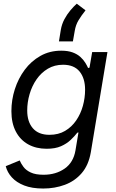

<svg xmlns="http://www.w3.org/2000/svg" viewBox="-20 -827 643 1061"><path d="M218.8 214.8Q156.7 214.8 113.8 198Q70.8 181.2 45.4 153.1Q20 125 11.7 91.3L88.9 59.6Q96.2 77.1 109.9 95.5Q123.5 113.8 149.9 126.2Q176.3 138.7 220.7 138.7Q288.6 138.7 337.2 104.7Q385.7 70.8 397 4.4L413.6 -95.2L407.2 -93.8Q392.6 -74.7 370.8 -54Q349.1 -33.2 317.1 -19Q285.2 -4.9 237.8 -4.9Q179.7 -4.9 135.7 -29.3Q91.8 -53.7 67.4 -100.3Q43 -147 43 -212.4Q43 -274.9 62 -334.2Q81.1 -393.6 116.7 -441.4Q152.3 -489.3 203.4 -518.1Q254.4 -546.9 318.4 -546.9Q355.5 -546.9 381.3 -537.4Q407.2 -527.8 423.8 -512.7Q440.4 -497.6 450.7 -481.2Q460.9 -464.8 466.8 -451.2L474.6 -453.1L489.3 -539.1H573.7L481.9 14.2Q469.7 85.4 431.6 129.6Q393.6 173.8 338.1 194.3Q282.7 214.8 218.8 214.8ZM253.4 -82Q303.2 -82 339.8 -103.8Q376.5 -125.5 401.1 -161.6Q425.8 -197.8 438 -241.9Q450.2 -286.1 450.2 -331.1Q450.2 -394.5 419.7 -431.9Q389.2 -469.2 328.6 -469.2Q281.2 -469.2 244.4 -447.3Q207.5 -425.3 182.1 -388.7Q156.7 -352.1 143.6 -307.1Q130.4 -262.2 130.4 -216.3Q130.4 -154.3 161.6 -118.2Q192.9 -82 253.4 -82ZM305.7 -598.1 315.9 -661.1Q321.3 -693.4 335.9 -720.7Q350.6 -748 369.1 -770Q387.7 -792 404.3 -806.6L452.6 -770Q428.7 -739.7 413.6 -714.4Q398.4 -689 393.1 -656.7L382.8 -598.1Z"/></svg>

Font: Inter 18pt
Style: Italic
Weight: 400
Italic angle: -9.3988°
Designer: Rasmus Andersson
Foundry: rsms
Version: Version 4.001;git-66647c0bb